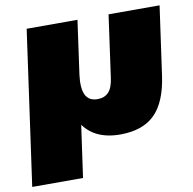

<svg xmlns="http://www.w3.org/2000/svg" viewBox="-92 -621 888 882"><g transform="rotate(-10 352.0 -180.0)"><path d="M709 -540 664 -220Q647 -99 590.5 -43Q534 13 429 13Q306 13 252.5 -72Q199 -157 222 -319L229 -377L291 -290Q283 -227 298.5 -196Q314 -165 354 -165Q387 -165 406 -185.5Q425 -206 431 -253L471 -540ZM326 -540 270 -139 225 180H-12L89 -540Z"/></g></svg>

Font: Pathway Extreme SemiCondensed Black
Style: Italic
Weight: 900
Width: 4
Italic angle: -8°
Version: Version 1.001;gftools[0.9.26]